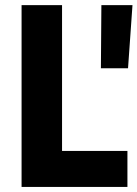

<svg xmlns="http://www.w3.org/2000/svg" viewBox="-20 -740 544 760"><path d="M65.4 -719.7H225.6V-142.6H484.4V0H65.4ZM381.3 -719.7H504.4L486.8 -469.7H379.4Z"/></svg>

Font: Reddit Sans Strawberry ExBold
Style: Regular
Weight: 800
Designer: Stephen Hutchings
Foundry: Reddit
Version: Version 1.013